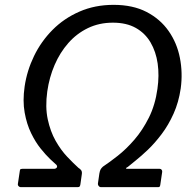

<svg xmlns="http://www.w3.org/2000/svg" viewBox="-20 -772 807 792"><path d="M445.6 -678.5Q389.2 -678.5 342.7 -656.1Q296.3 -633.7 261.8 -594.4Q227.3 -555.2 205.3 -504.1Q183.3 -453 175 -394.9Q166.1 -330.5 176.9 -280Q187.7 -229.6 209.4 -191.2Q231.2 -152.8 257.2 -125.4Q283.2 -98 303.7 -79.5Q310.9 -75.4 315.1 -69.3Q319.3 -63.1 317.3 -51.8L311.5 -10.9Q310.5 -5.3 308.5 -2.6Q306.4 0 300.3 0H64.9Q60.8 0 56.8 -4Q52.8 -8 53.8 -13.7L62 -68.7Q63 -73.8 65.4 -74.7Q67.8 -75.6 71.9 -75.6H202.5Q209.7 -75.6 213.7 -80.2Q217.6 -84.8 213.1 -91.6Q204.6 -98.8 186.8 -115.8Q168.9 -132.9 147.7 -159.2Q126.4 -185.6 108.4 -222.6Q90.3 -259.6 81.7 -307.7Q73 -355.9 81.6 -415.2Q91.1 -480.3 120.3 -540.7Q149.5 -601.1 196.7 -648.7Q243.9 -696.3 307.7 -724.1Q371.5 -752 448.4 -752Q528 -752 584.6 -722.7Q641.2 -693.3 675.6 -644Q710.1 -594.7 722.1 -533.1Q734.2 -471.5 725.5 -407.3Q717.1 -350 696 -303.1Q674.9 -256.1 646.9 -219Q618.9 -181.9 590.7 -154.9Q562.4 -128 539.8 -110Q517.2 -92 507.3 -83.5Q500.3 -80.3 499.7 -77.9Q499.1 -75.6 505.9 -75.6H638.9Q643.3 -75.6 646.3 -72.2Q649.4 -68.8 649.1 -63.4L641 -8.4Q640 -3.3 638.1 -1.6Q636.3 0 631.9 0H396.7Q390.8 0 387 -5Q383.1 -10 384.1 -16.2L389.9 -56.3Q391.9 -67.6 394.9 -73Q397.9 -78.5 404.4 -84.5Q431.3 -102.3 465.9 -129.5Q500.5 -156.7 534.2 -195.6Q567.9 -234.5 594.1 -286.7Q620.2 -338.9 629.4 -405.3Q637.4 -460.4 630.4 -509.8Q623.3 -559.1 600.9 -597.2Q578.5 -635.3 540 -656.9Q501.5 -678.5 445.6 -678.5Z"/></svg>

Font: Libre Franklin Thin
Style: Italic
Weight: 100
Italic angle: -8°
Designer: Pablo Impallari, Rodrigo Fuenzalida, Nhung Nguyen
Foundry: Impallari Type
Version: Version 3.000